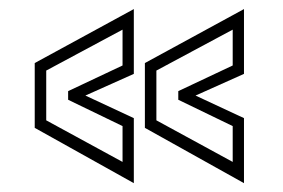

<svg xmlns="http://www.w3.org/2000/svg" viewBox="-20 -522 640 434"><path d="M531.5 -108 307.5 -233V-379.5L531.5 -501.5V-355L422 -306L531.5 -255ZM506 -156V-237L383 -296.5V-316L506 -374V-455L333.5 -362.5V-250ZM282.5 -108 58.5 -233V-379.5L282.5 -501.5V-355L173 -306L282.5 -255ZM257 -156V-237L134 -296.5V-316L257 -374V-455L84.5 -362.5V-250Z"/></svg>

Font: Tourney Condensed Light
Style: Regular
Weight: 300
Width: 3
Designer: Tyler Finck
Foundry: Etcetera Type Co
Version: Version 1.010; ttfautohint (v1.8.3)